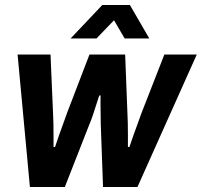

<svg xmlns="http://www.w3.org/2000/svg" viewBox="-20 -744 803 764"><path d="M99 0 50 -527H181L191 -295Q192 -280 192.5 -255.5Q193 -231 193 -205Q193 -179 193 -159H199Q206 -180 215 -206Q224 -232 233 -256Q242 -280 247 -295L336 -527H478L487 -295Q488 -280 488.5 -255.5Q489 -231 489 -205Q489 -179 489 -159H495Q501 -178 510 -203Q519 -228 528 -252.5Q537 -277 543 -294L634 -527H763L527 0H390L381 -249Q381 -266 380.5 -287Q380 -308 380 -328.5Q380 -349 380 -364H375Q370 -350 363.5 -329Q357 -308 350 -287Q343 -266 336 -250L238 0ZM261 -591 387 -724H497L574 -591H476L414 -697H466L364 -591Z"/></svg>

Font: Archivo SemiCondensed
Style: Bold Italic
Weight: 700
Width: 4
Italic angle: -10°
Designer: Hector Gatti
Foundry: Omnibus-Type
Version: Version 2.001